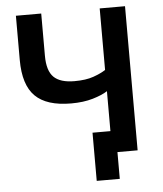

<svg xmlns="http://www.w3.org/2000/svg" viewBox="-57 -750 788 929"><g transform="rotate(-5 337.5 -285.0)"><path d="M375 130V-104H462V-298Q436 -281 390.5 -267.5Q345 -254 285 -254Q166 -254 110.5 -309Q55 -364 55 -485V-700H178V-495Q178 -422 209.5 -391Q241 -360 310 -360Q366 -360 402.5 -373Q439 -386 462 -401V-700H585V0H487V130Z"/></g></svg>

Font: Golos Text Medium
Style: Regular
Weight: 500
Designer: A.Korolkova, Vitaly Kuzmin
Foundry: ParaType Ltd
Version: Version 2.004